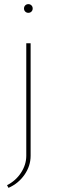

<svg xmlns="http://www.w3.org/2000/svg" viewBox="-20 -689 275 928"><path d="M132 -633Q126 -627 117 -627Q108 -627 102 -633Q96 -639 96 -648Q96 -657 102 -663Q108 -669 117 -669Q126 -669 132 -663Q138 -657 138 -648Q138 -639 132 -633ZM21 219 14 206Q56 185 81.5 146Q107 107 107 64V-480H128V64Q128 113 98.5 155.5Q69 198 21 219Z"/></svg>

Font: Cantarell Thin
Style: Regular
Weight: 100
Designer: Dave Crossland, Nikolaus Waxweiler, Florian Fecher, Jacques Le Bailly, Eben Sorkin, Alexei Vanyashin, Alexios Zavras, Em
Version: Version 0.303